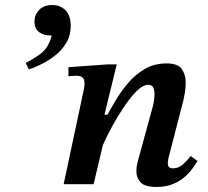

<svg xmlns="http://www.w3.org/2000/svg" viewBox="-20 -732 826 763"><path d="M602 11Q556 11 539 -7Q522 -25 522 -52Q522 -64 524 -74.5Q526 -85 527 -89L587 -308Q587 -308 590.5 -324Q594 -340 594 -357Q594 -373 589 -384Q584 -395 569 -395Q548 -395 523 -370Q498 -345 472.5 -307Q447 -269 425 -228.5Q403 -188 389 -156L352 0H233L312 -371Q312 -371 314 -381.5Q316 -392 316 -402Q316 -416 308.5 -423.5Q301 -431 283 -431Q274 -431 263 -430Q252 -429 252 -429V-465L406 -476H444L395 -276H407Q420 -300 440.5 -334.5Q461 -369 489.5 -402.5Q518 -436 555.5 -458Q593 -480 642 -480Q687 -480 702.5 -457.5Q718 -435 718 -404Q718 -383 715 -365Q712 -347 709 -334L650 -106Q650 -106 648.5 -98.5Q647 -91 647 -83Q647 -63 667 -63Q691 -63 709 -80.5Q727 -98 738 -112L765 -92Q759 -83 747.5 -66Q736 -49 717 -31.5Q698 -14 669.5 -1.5Q641 11 602 11ZM95 -456 82 -482Q111 -496 141.5 -518.5Q172 -541 185 -589L184 -591Q181 -591 179 -591Q155 -591 136 -604Q117 -617 117 -647Q117 -673 135.5 -692.5Q154 -712 188 -712Q220 -712 240.5 -691Q261 -670 261 -630Q261 -590 242.5 -560Q224 -530 196 -509Q168 -488 140.5 -475Q113 -462 95 -456Z"/></svg>

Font: STIX Two Text SemiBold
Style: Italic
Weight: 600
Italic angle: -12°
Designer: Ross Mills, John Hudson & Paul Hanslow, Tiro Typeworks Ltd; with prior portions MicroPress Inc. and Coen Hoffman, Elsevi
Foundry: Tiro Typeworks Ltd
Version: Version 2.13 b171